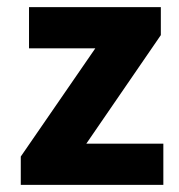

<svg xmlns="http://www.w3.org/2000/svg" viewBox="-20 -516 500 536"><path d="M38 0V-79L246 -381H61V-496H429V-418L221 -115H436V0Z"/></svg>

Font: TT Toshiba Sans
Style: Bold
Weight: 700
Designer: Paul D. Hunt
Foundry: Toshiba Corporation
Version: Version 2.020;PS 2.000;hotconv 1.0.86;makeotf.lib2.5.63406